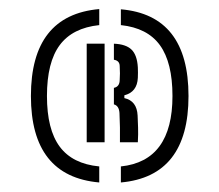

<svg xmlns="http://www.w3.org/2000/svg" viewBox="-20 -894 472 413"><path d="M193.5 -501.5Q46.5 -514.5 46.5 -687.5Q46.5 -861.5 193.5 -874.5V-840Q136 -834 108.5 -797Q81 -760 81 -687.5Q81 -615.5 108.5 -578.5Q136 -541.5 193.5 -536ZM240 -501.5V-536Q351 -547.5 351 -687.5Q351 -759.5 324 -796.8Q297 -834 240 -840V-874Q385.5 -861.5 385.5 -687.5Q385.5 -514.5 240 -501.5ZM166.5 -588V-800H205V-588ZM238 -588Q238.5 -620.5 237 -651Q236 -666.5 225 -669.5V-705Q237.5 -707.5 237.5 -722.5Q238.5 -735.5 237.5 -751.5Q237.5 -763.5 225 -765.5V-800Q251 -799 263 -787.2Q275 -775.5 276.5 -749Q277 -738 276.5 -726.5Q275 -696 247.5 -689V-683Q274.5 -677 276 -645.5Q276.5 -633 277 -619.5Q277.5 -606 276.5 -588Z"/></svg>

Font: Big Shoulders Stencil Display
Style: Bold
Weight: 700
Designer: Patric King
Foundry: XO Type Co
Version: Version 1.000